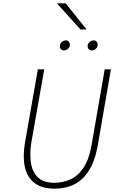

<svg xmlns="http://www.w3.org/2000/svg" viewBox="-20 -1114 682 1146"><path d="M305 12Q228.5 12 184.8 -22.8Q141 -57.5 128 -119.2Q115 -181 129 -262L206 -700H244L168 -269Q156.5 -202 164 -146Q171.5 -90 205 -56.5Q238.5 -23 305 -23Q352 -23 397 -41.8Q442 -60.5 476.5 -109.8Q511 -159 527 -251L605 -700H642L564 -249Q552 -179 528.8 -129.2Q505.5 -79.5 472.5 -48.2Q439.5 -17 397.5 -2.5Q355.5 12 305 12ZM527 -813Q516.5 -813 509.8 -820.5Q503 -828 503 -839Q503 -852.5 514.2 -862.8Q525.5 -873 539 -873Q550.5 -873 556.8 -865.2Q563 -857.5 563 -846Q563 -837 558 -829.5Q553 -822 544.8 -817.5Q536.5 -813 527 -813ZM361 -813Q350.5 -813 343.8 -820.5Q337 -828 337 -839Q337 -848 342.2 -855.8Q347.5 -863.5 355.8 -868.2Q364 -873 373 -873Q384.5 -873 390.8 -865.2Q397 -857.5 397 -846Q397 -833.5 386.2 -823.2Q375.5 -813 361 -813ZM460.5 -938 319.5 -1094H372L497 -938Z"/></svg>

Font: Overpass Thin
Style: Italic
Weight: 250
Italic angle: -10°
Designer: Delve Withrington, Dave Bailey, Thomas Jockin
Foundry: Delve Fonts LLC
Version: Version 4.000